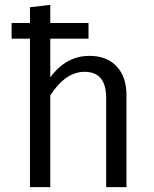

<svg xmlns="http://www.w3.org/2000/svg" viewBox="-20 -774 638 794"><path d="M350 -543Q422 -543 462.5 -499.5Q503 -456 503 -381V0H419V-369Q419 -477 330 -477Q251 -477 188 -380V0H104V-614H28V-679H104V-744L188 -754V-679H346V-614H188V-454Q253 -543 350 -543Z"/></svg>

Font: Sedus Text
Style: Regular
Weight: 400
Designer: TypeMates
Foundry: TypeMates, Runge Thomsen GbR
Version: Version 4.202;PS 004.202;hotconv 1.0.88;makeotf.lib2.5.64775